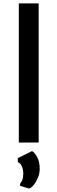

<svg xmlns="http://www.w3.org/2000/svg" viewBox="-20 -833 336 1122"><path d="M90 0V-813H206V0ZM151 269 97.5 253V240.5Q105 232 110.5 218Q116 204 116 181Q116 157.5 107.2 138Q98.5 118.5 84 115V91L167 50Q182 57.5 197 84.5Q212 111.5 212 153Q212 179 202.5 203.2Q193 227.5 179 245.2Q165 263 151 269Z"/></svg>

Font: Merriweather Sans
Style: Regular
Weight: 400
Designer: Eben Sorkin
Foundry: Eben Sorkin
Version: Version 1.008; ttfautohint (v1.7.19-72a1) -l 8 -r 50 -G 200 